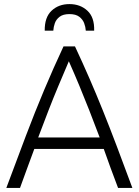

<svg xmlns="http://www.w3.org/2000/svg" viewBox="-20 -920 679 940"><path d="M11 0Q62 -137 106.5 -254.5Q151 -372 196 -479Q241 -586 291 -693H347Q384 -614 417.5 -537Q451 -460 484 -378Q517 -296 552 -203.5Q587 -111 628 0H558Q539 -50 521.5 -97.5Q504 -145 488 -191H148Q131 -145 113.5 -97.5Q96 -50 78 0ZM167 -247H468Q441 -319 417 -380Q393 -441 369 -499Q345 -557 317 -620Q290 -557 265.5 -498.5Q241 -440 217.5 -379.5Q194 -319 167 -247ZM199 -770Q198 -835 232.5 -867.5Q267 -900 320 -900Q373 -900 408 -867.5Q443 -835 441 -770H400Q399 -788 392 -806.5Q385 -825 368 -838Q351 -851 320 -851Q289 -851 272 -838Q255 -825 248.5 -806.5Q242 -788 241 -770Z"/></svg>

Font: Ubuntu Sans Light
Style: Regular
Weight: 300
Designer: Dalton Maag Ltd
Foundry: Dalton Maag Ltd
Version: Version 1.006; ttfautohint (v1.8.4.7-5d5b)